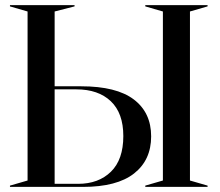

<svg xmlns="http://www.w3.org/2000/svg" viewBox="-20 -732 863 752"><path d="M19 -5 88 -25V-687L19 -707V-712H272V-707L194 -687V-394H298Q436 -394 504 -342.5Q572 -291 572 -198Q572 -105 505 -52.5Q438 0 305 0H19ZM286 -12Q366 -12 414.5 -59.5Q463 -107 463 -199Q463 -289 414 -335.5Q365 -382 279 -382H194V-12ZM724 -25 793 -5V0H549V-5L618 -25V-687L549 -707V-712H793V-707L724 -687V-377Z"/></svg>

Font: Nyght Serif
Style: Regular
Weight: 400
Designer: Maksym Kobuzan
Version: Version 0.410